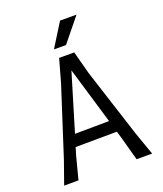

<svg xmlns="http://www.w3.org/2000/svg" viewBox="-171 -1074 1002 1183"><g transform="rotate(-20 330.5 -482.0)"><path d="M619 0H517L476 -150L461 -201L190 -199L175 -150L136 0H42L95 -150L240 -600L282 -750H381L421 -600L566 -150ZM438 -279 327 -652 214 -277ZM474 -964 349 -810H270L366 -964Z"/></g></svg>

Font: Farro Light
Style: Regular
Weight: 300
Designer: Aceler Chua
Foundry: Grayscale Limited
Version: Version 1.101